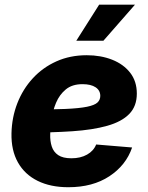

<svg xmlns="http://www.w3.org/2000/svg" viewBox="-20 -784 631 816"><path d="M270.5 11.7Q194.8 11.7 139.9 -15.4Q85 -42.5 56.2 -93.8Q27.3 -145 28.8 -217.3Q30.3 -285.2 53.7 -345.2Q77.1 -405.3 119.4 -451.2Q161.6 -497.1 219.7 -523.2Q277.8 -549.3 348.6 -549.3Q408.2 -549.3 456.5 -530.3Q504.9 -511.2 533.2 -474.9Q561.5 -438.5 561.5 -386.2Q561.5 -332.5 529.3 -299.6Q497.1 -266.6 435.5 -249.3Q374 -231.9 286.4 -226.1Q198.7 -220.2 87.4 -220.2L103.5 -318.4Q199.2 -318.4 258.5 -321Q317.9 -323.7 349.9 -330.3Q381.8 -336.9 394 -348.1Q406.2 -359.4 406.2 -376.5Q406.2 -399.9 386.2 -413.1Q366.2 -426.3 330.6 -426.3Q286.6 -426.3 259.5 -403.8Q232.4 -381.3 218.3 -347.4Q204.1 -313.5 199 -277.3Q193.8 -241.2 193.4 -213.4Q192.4 -184.6 200 -161.4Q207.5 -138.2 227.3 -124.8Q247.1 -111.3 283.7 -111.3Q322.3 -111.3 350.1 -127Q377.9 -142.6 388.7 -169.9L541.5 -157.2Q515.6 -81.5 444.8 -34.9Q374 11.7 270.5 11.7ZM304.2 -610.8 401.4 -764.2H553.7L419.4 -610.8Z"/></svg>

Font: Inter 17pt ExtraBold
Style: Italic
Weight: 800
Italic angle: -9.3988°
Version: Version 4.001;git-66647c0bb